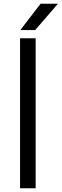

<svg xmlns="http://www.w3.org/2000/svg" viewBox="-20 -1014 332 1034"><path d="M88 0V-808H172V0ZM89.5 -852 198.5 -994H292L169.5 -852Z"/></svg>

Font: Encode Sans Expanded
Style: Regular
Weight: 400
Width: 7
Designer: Multiple Designers
Foundry: Impallari Type
Version: Version 2.000